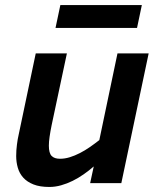

<svg xmlns="http://www.w3.org/2000/svg" viewBox="-20 -723 622 758"><path d="M244.1 -512.2 184.1 -230Q178.7 -203.6 175.8 -183.3Q172.9 -163.1 172.9 -147.9Q172.9 -118.7 183.8 -107.4Q194.8 -96.2 216.8 -96.2Q235.8 -96.2 255.6 -102.3Q275.4 -108.4 295.4 -118.7Q315.4 -128.9 334.7 -142.3Q354 -155.8 372.1 -169.9L443.8 -512.2H566.9L459 0H335.9L350.1 -65.9Q331.1 -49.3 310.1 -34.7Q289.1 -20 266.8 -9Q244.6 2 221.4 8.5Q198.2 15.1 174.8 15.1Q137.2 15.1 112.1 5.1Q86.9 -4.9 71.8 -21.7Q56.6 -38.6 50.3 -60.8Q43.9 -83 43.9 -106.9Q43.9 -129.9 46.9 -152.3Q49.8 -174.8 53.2 -189L121.1 -512.2ZM199.2 -612.8 218.3 -703.1H540L521 -612.8Z"/></svg>

Font: Lorenzo Sans
Style: Bold Italic
Weight: 700
Italic angle: -12°
Foundry: Intel Corporation
Version: Version 1.00; ttfautohint (v1.5)